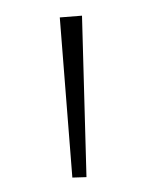

<svg xmlns="http://www.w3.org/2000/svg" viewBox="-153 -824 801 1001"><g transform="rotate(-20 248.0 -324.0)"><path d="M80 68 304 -739 416 -708 150 91Z"/></g></svg>

Font: Joti One
Style: Regular
Weight: 400
Designer: Eduardo Rodriguez Tunni
Foundry: Eduardo Rodriguez Tunni
Version: Version 1.001